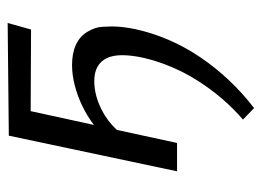

<svg xmlns="http://www.w3.org/2000/svg" viewBox="-111 -371 683 501"><g transform="rotate(-90 230.5 -120.5)"><path d="M191 -382 155 -217Q179 -235 204 -247Q231 -260 258.5 -267Q286 -274 311 -274Q342 -274 364 -264Q386 -254 398 -234Q410 -214 411 -195.5Q412 -177 412 -171Q412 -143 405 -109Q385 -18 331 61.5Q277 141 199 201L169 172Q226 123 269 56Q312 -11 330 -87Q337 -119 337 -143Q337 -167 329.5 -183Q322 -199 307 -207.5Q292 -216 269 -216Q233 -216 195 -197Q165 -182 142 -157L108 0H34L127 -439L421 -442L404 -381Z"/></g></svg>

Font: Isabella Sans
Style: Italic
Weight: 400
Italic angle: -12°
Designer: Christian Thalmann (Catharsis Fonts), Cristiano Sobral
Foundry: The Isabella Sans Project Authors
Version: Version 2.026; ttfautohint (v1.8.4.7-5d5b-dirty)